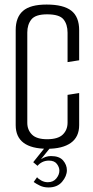

<svg xmlns="http://www.w3.org/2000/svg" viewBox="-20 -648 411 844"><path d="M188 6Q119 6 84 -20Q49 -46 49 -98V-516Q49 -572 81 -600Q113 -628 185 -628Q259 -628 293.5 -601Q328 -574 328 -515V-383L277 -375V-504Q277 -541 259 -563Q241 -585 187 -585Q136 -585 118 -562.5Q100 -540 100 -505V-108Q100 -77 120.5 -56.5Q141 -36 187 -36Q235 -36 256 -56.5Q277 -77 277 -109V-231L328 -239V-98Q328 -46 291.5 -20Q255 6 188 6ZM193 176Q172 176 155.5 168Q139 160 128 152L143 131Q148 138 161.5 145.5Q175 153 190 153Q214 153 227.5 136.5Q241 120 241 102Q241 87 230 72.5Q219 58 195 58Q179 58 166 64.5Q153 71 145 81L126 65L178 0H202L160 52Q181 38 204 38Q241 38 257.5 57.5Q274 77 274 100Q274 126 253 151Q232 176 193 176Z"/></svg>

Font: Smooch Sans Thin
Style: Regular
Weight: 400
Version: Version 1.010